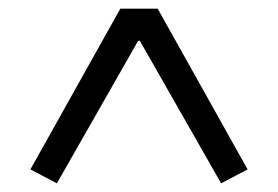

<svg xmlns="http://www.w3.org/2000/svg" viewBox="-20 -718 640 442"><path d="M489 -296 302 -624H298L111 -296L50 -328L257 -698H343L550 -328Z"/></svg>

Font: IBM Plex Sans Thai
Style: Regular
Weight: 400
Designer: Mike Abbink, Paul van der Laan, Pieter van Rosmalen, Ben Mitchell, Mark Frömberg
Foundry: Bold Monday
Version: Version 1.2